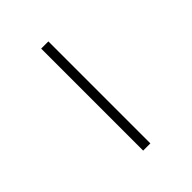

<svg xmlns="http://www.w3.org/2000/svg" viewBox="35 -458 414 414"><g transform="rotate(45 241.5 -251.0)"><path d="M397 -262V-240H86V-262Z"/></g></svg>

Font: Exo 2 Thin
Style: Regular
Weight: 250
Designer: Natanael Gama
Foundry: Natanael Gama
Version: Version 2.010